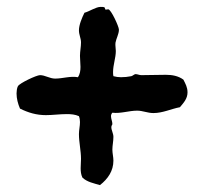

<svg xmlns="http://www.w3.org/2000/svg" viewBox="-20 -626 592 557"><path d="M524 -358C524 -373 518 -383 512 -395C497 -406 479 -409 461 -409C437 -409 413 -408 390 -408C384 -408 379 -411 373 -411C370 -411 365 -406 361 -405C351 -403 341 -402 331 -402C324 -402 316 -403 309 -405C308 -409 308 -413 308 -417C308 -438 316 -458 316 -478C316 -486 314 -494 315 -502C317 -514 325 -527 325 -540C325 -549 302 -599 294 -599C292 -599 289 -598 286 -598L283 -605C280 -606 276 -606 272 -606C258 -606 240 -593 225 -589C218 -575 209 -554 209 -538C209 -525 215 -515 215 -503C215 -490 212 -477 212 -464C212 -444 218 -419 206 -402C184 -406 162 -398 140 -398C124 -398 111 -408 96 -408C86 -408 37 -385 32 -376C29 -371 28 -360 28 -355C28 -340 32 -325 38 -311C62 -299 86 -292 113 -292C133 -292 153 -295 174 -295C186 -295 198 -294 209 -289C211 -284 212 -278 212 -272C212 -260 209 -249 209 -237C209 -213 215 -189 215 -165C215 -148 211 -128 219 -111C232 -98 253 -94 270 -89C293 -107 309 -130 309 -160C309 -171 306 -181 306 -192C306 -204 309 -216 309 -229C309 -239 303 -248 303 -257C303 -262 306 -264 306 -266C306 -274 302 -281 302 -289C302 -292 303 -296 306 -299C330 -296 354 -305 378 -305C394 -305 408 -298 425 -298C452 -298 476 -310 502 -315C513 -328 524 -340 524 -358Z"/></svg>

Font: Margarine
Style: Regular
Weight: 400
Designer: Astigmatic (AOETI)
Foundry: Astigmatic (AOETI)
Version: Version 1.000